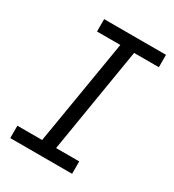

<svg xmlns="http://www.w3.org/2000/svg" viewBox="-178 -838 855 941"><g transform="rotate(30 250.0 -367.5)"><path d="M26 0V-70H166L265 -665H133V-735H483V-665H343L245 -70H376V0Z"/></g></svg>

Font: Iosevka Slab Oblique
Style: Regular
Weight: 400
Italic angle: -9°
Monospace: yes
Designer: Belleve Invis
Foundry: Belleve Invis
Version: Version 11.1.1; ttfautohint (v1.8.3)